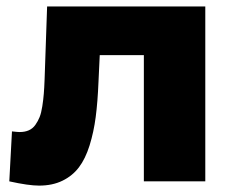

<svg xmlns="http://www.w3.org/2000/svg" viewBox="-20 -562 720 595"><path d="M101.1 13.2Q68.4 13.2 8.8 0L17.1 -154.8Q34.7 -152.8 41 -152.8Q57.1 -152.8 69.3 -158.2Q81.5 -163.6 89.6 -175Q97.7 -186.5 102.8 -199.2Q107.9 -211.9 111.1 -232.7Q114.3 -253.4 115.7 -271.2Q117.2 -289.1 118.2 -315.9L126 -542H616.2V0H425.8V-391.1H289.1L285.2 -308.1Q282.7 -246.1 276.6 -199.5Q270.5 -152.8 257.6 -111.3Q244.6 -69.8 224.6 -43.5Q204.6 -17.1 173.6 -2Q142.6 13.2 101.1 13.2Z"/></svg>

Font: Montserrat ExtraBold
Style: Regular
Weight: 800
Designer: Julieta Ulanovsky
Foundry: Julieta Ulanovsky
Version: Version 9.000